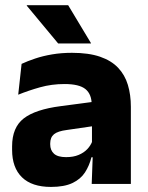

<svg xmlns="http://www.w3.org/2000/svg" viewBox="-20 -707 567 738"><path d="M483 0H332.5L337 -123L333.5 -130.5V-284L332.5 -304Q332.5 -345 308.5 -364.5Q284.5 -384 228 -384Q178.5 -384 134 -371.5Q89.5 -359 50 -343L63 -461.5Q86.5 -472.5 115.8 -482.2Q145 -492 180.5 -498Q216 -504 256.5 -504Q321 -504 364.5 -489Q408 -474 434 -446.5Q460 -419 471.5 -380.8Q483 -342.5 483 -296.5ZM176 11.5Q102.5 11.5 64.5 -25.5Q26.5 -62.5 26.5 -131V-144.5Q26.5 -217 71.2 -251.8Q116 -286.5 213.5 -299L345.5 -316.5L354.5 -224.5L237.5 -207.5Q202 -203 187.5 -191Q173 -179 173 -155.5V-152Q173 -129.5 187.5 -116.2Q202 -103 234 -103Q262 -103 282.2 -111.5Q302.5 -120 315.5 -133.8Q328.5 -147.5 335 -164.5L356.5 -102.5H331.5Q323.5 -70.5 306.8 -44.5Q290 -18.5 258.5 -3.5Q227 11.5 176 11.5ZM329.5 -541.5 242 -687H83V-685L203.5 -540H329.5Z"/></svg>

Font: Anek Kannada Medium
Style: Bold
Weight: 700
Version: Version 1.003